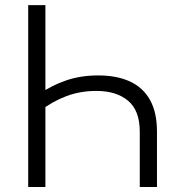

<svg xmlns="http://www.w3.org/2000/svg" viewBox="-20 -748 728 768"><path d="M373 -446.3Q447.3 -446.3 499.8 -422.1Q552.2 -397.9 580.1 -348.1Q607.9 -298.3 607.9 -221.7V0H539.1V-221.2Q539.1 -305.7 492.4 -345Q445.8 -384.3 365.2 -384.3Q300.3 -384.3 244.4 -363Q188.5 -341.8 139.6 -303.7V-373.5Q187 -406.7 245.1 -426.5Q303.2 -446.3 373 -446.3ZM161.6 -727.5V0H92.8V-727.5Z"/></svg>

Font: Inter 17pt Light
Style: Regular
Weight: 300
Version: Version 4.001;git-66647c0bb